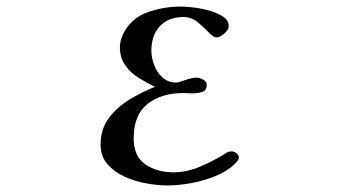

<svg xmlns="http://www.w3.org/2000/svg" viewBox="-20 -564 1040 586"><path d="M709 -84Q709 -78 706 -74Q703 -70 698 -65Q675 -42 638.5 -27Q602 -12 563 -5Q524 2 491 2Q463 2 428 -4Q393 -10 361 -24.5Q329 -39 308 -63Q287 -87 287 -123Q287 -170 312.5 -204Q338 -238 376.5 -261Q415 -284 453 -299Q428 -311 403 -326.5Q378 -342 362 -365Q346 -388 346 -419Q346 -433 350 -445.5Q354 -458 361 -470Q387 -513 435.5 -528.5Q484 -544 531 -544Q544 -544 568 -541.5Q592 -539 617.5 -532Q643 -525 660.5 -513.5Q678 -502 678 -484Q678 -473 664.5 -461.5Q651 -450 641 -450Q631 -450 616.5 -465.5Q602 -481 583 -496.5Q564 -512 540 -512Q494 -512 468 -484Q442 -456 442 -410Q442 -388 450.5 -365.5Q459 -343 476 -327.5Q493 -312 518 -312Q525 -312 545 -319.5Q565 -327 581 -327Q589 -327 600 -321Q611 -315 611 -305Q611 -287 596 -283Q581 -279 567 -279Q560 -279 553 -279.5Q546 -280 539 -280Q472 -280 430 -246.5Q388 -213 388 -142Q388 -87 423.5 -62.5Q459 -38 510 -38Q550 -38 592 -56Q634 -74 667 -95Q669 -97 673 -99Q679 -102 687 -102Q694 -102 701.5 -96.5Q709 -91 709 -84Z"/></svg>

Font: Kaisei Decol Medium
Style: Regular
Weight: 500
Designer: Font-Kai, 金井和夫
Foundry: KAZUO KANAI
Version: Version 5.003